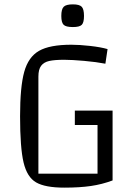

<svg xmlns="http://www.w3.org/2000/svg" viewBox="-20 -845 609 880"><path d="M496 -338V-18Q448 0 396.5 7.5Q345 15 275 15Q187 15 145.5 -9Q104 -33 88 -100.5Q72 -168 72 -312Q72 -447 91 -515.5Q110 -584 159 -612Q208 -640 307 -640Q344 -640 393 -634.5Q442 -629 473 -620L463 -553Q422 -561 365.5 -566Q309 -571 274 -571Q230 -571 205.5 -565.5Q181 -560 168.5 -543.5Q156 -527 156 -494V-49H427V-272H323V-338ZM261 -772Q261 -803 272 -814Q283 -825 314 -825Q344 -825 354.5 -814Q365 -803 365 -772Q365 -742 355 -731.5Q345 -721 314 -721Q282 -721 271.5 -731.5Q261 -742 261 -772Z"/></svg>

Font: Changa Light
Style: Regular
Weight: 300
Designer: Eduardo Rodriguez Tunni
Foundry: Eduardo Rodriguez Tunni
Version: Version 2.002; ttfautohint (v1.5) -l 8 -r 50 -G 110 -x 14 -H